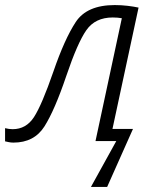

<svg xmlns="http://www.w3.org/2000/svg" viewBox="-69 -557 605 758"><path d="M290 181H354L456 -48H375L478 -527Q460 -531 435 -534Q410 -537 384 -537Q274 -537 230 -470Q186 -403 142 -275Q96 -142 65 -94.5Q34 -47 -19 -47Q-33 -47 -49 -51V1Q-44 2 -35 4Q-26 6 -16 6Q66 6 106.5 -58Q147 -122 193 -258Q237 -388 272 -438Q307 -488 376 -488Q396 -488 412 -485L308 0H390Z"/></svg>

Font: Noto Sans UI Light
Style: Italic
Weight: 300
Italic angle: -12°
Designer: Monotype Design Team
Foundry: Monotype Imaging Inc.
Version: Version 1.901